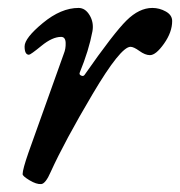

<svg xmlns="http://www.w3.org/2000/svg" viewBox="-20 -450 454 484"><path d="M309 -332Q284 -332 213.5 -213Q143 -94 108 -17Q95 13 84 14Q72 15 54.5 4.5Q37 -6 37 -11Q37 -23 52 -66L141 -315Q146 -327 145.5 -342Q145 -357 134 -357Q112 -357 84.5 -334.5Q57 -312 53 -312Q42 -312 42 -333Q42 -354 88 -392Q134 -430 178 -430Q195 -430 206 -411.5Q217 -393 213 -371Q204 -323 181 -267Q179 -262 184.5 -259.5Q190 -257 193 -261Q267 -367 299 -398.5Q331 -430 364 -430Q382 -430 398 -421Q414 -412 414 -397Q414 -369 393.5 -340Q373 -311 358 -311Q346 -311 331.5 -321.5Q317 -332 309 -332Z"/></svg>

Font: EB Garamond 08
Style: Italic
Weight: 400
Italic angle: -14°
Version: Version 0.016